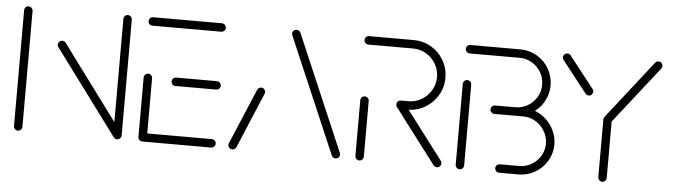

<svg xmlns="http://www.w3.org/2000/svg" viewBox="-39 -658 2801 798"><g transform="rotate(5 1361.5 -259.5)"><path d="M52.6 0Q45.6 0 40.4 -5.2Q35.2 -10.4 35.2 -17.8V-501.1Q35.2 -508.1 40.4 -513.3Q45.6 -518.5 52.6 -518.5Q59.6 -518.5 65 -513.3Q70.4 -508.1 70.4 -501.1V-17.8Q70.4 -10.7 65.2 -5.4Q60 0 52.6 0ZM187 -370.4Q187 -377.8 192.2 -383Q197.4 -388.1 204.8 -388.1Q213 -388.1 218.9 -381.1L481.1 -27.4L453 -6.3L190.7 -360Q187 -363.7 187 -370.4ZM466.7 0Q459.6 0 454.4 -5.2Q449.3 -10.4 449.3 -17.8V-501.1Q449.3 -508.1 454.4 -513.3Q459.6 -518.5 466.7 -518.5Q473.7 -518.5 479.1 -513.3Q484.4 -508.1 484.4 -501.1V-17.8Q484.4 -10.7 479.3 -5.4Q474.1 0 466.7 0Z M554.4 -18.1V-265.6Q554.4 -273 559.6 -278Q564.8 -283 571.9 -283Q579.3 -283 584.4 -277.8Q589.6 -272.6 589.6 -265.6V-18.1ZM876.7 -17.8Q876.7 -10.4 871.5 -5.2Q866.3 0 859.3 0H571.9Q564.4 0 559.4 -5.2Q554.4 -10.4 554.4 -17.8Q554.4 -25.2 559.6 -30.2Q564.8 -35.2 571.9 -35.2H859.3Q866.3 -35.2 871.5 -30Q876.7 -24.8 876.7 -17.8ZM671.5 -259.3Q671.5 -266.7 676.7 -271.9Q681.9 -277 688.9 -277H859.3Q866.3 -277 871.5 -271.7Q876.7 -266.3 876.7 -259.3Q876.7 -252.2 871.5 -247Q866.3 -241.9 859.3 -241.9H688.9Q681.9 -241.9 676.7 -247Q671.5 -252.2 671.5 -259.3ZM554.4 -501.1Q554.4 -508.5 559.6 -513.5Q564.8 -518.5 571.9 -518.5H859.3Q866.3 -518.5 871.5 -513.3Q876.7 -508.1 876.7 -501.1Q876.7 -493.7 871.5 -488.5Q866.3 -483.3 859.3 -483.3H571.9Q564.4 -483.3 559.4 -488.5Q554.4 -493.7 554.4 -501.1Z M947.4 0Q940 0 934.8 -5.2Q929.6 -10.4 929.6 -17.8Q929.6 -20.7 931.1 -24.4L1028.9 -255.9Q1031.1 -260.7 1035.6 -263.5Q1040 -266.3 1045.2 -266.3Q1052.6 -266.3 1057.6 -261.1Q1062.6 -255.9 1062.6 -248.5Q1062.6 -244.4 1061.1 -241.9L963.7 -10.4Q961.5 -5.6 957 -2.8Q952.6 0 947.4 0ZM1395.6 -17.8Q1395.6 -10.4 1390.6 -5.2Q1385.6 0 1378.1 0Q1372.6 0 1368.3 -2.8Q1364.1 -5.6 1361.9 -10.4L1155.6 -492.2Q1153 -497.4 1153 -501.1Q1153 -508.1 1158.1 -513.3Q1163.3 -518.5 1170.7 -518.5Q1176.3 -518.5 1180.6 -515.7Q1184.8 -513 1187 -508.5L1393.3 -26.3Q1395.6 -21.9 1395.6 -17.8Z M1477 0Q1470 0 1464.8 -5.2Q1459.6 -10.4 1459.6 -17.8V-250Q1459.6 -257.4 1464.8 -262.4Q1470 -267.4 1477 -267.4Q1484.4 -267.4 1489.6 -262.2Q1494.8 -257 1494.8 -250V-17.8Q1494.8 -10.7 1489.6 -5.4Q1484.4 0 1477 0ZM1818.1 -17.8Q1818.1 -10.4 1813.1 -5.2Q1808.1 0 1800.7 0Q1796.7 0 1793 -1.9Q1789.3 -3.7 1787 -6.7L1614.1 -234.8Q1610.4 -239.6 1610.4 -245.6Q1610.4 -253 1615.6 -258Q1620.7 -263 1628.1 -263Q1637 -263 1642.2 -255.9L1814.8 -28.5Q1818.1 -24.1 1818.1 -17.8ZM1610.4 -245.9Q1610.4 -253.3 1615.6 -258.3Q1620.7 -263.3 1628.1 -263.3H1659.3Q1688.9 -263.3 1714.1 -278.1Q1739.3 -293 1754.1 -318.3Q1768.9 -343.7 1768.9 -373.7Q1768.9 -403.3 1754.1 -428.5Q1739.3 -453.7 1714.1 -468.5Q1688.9 -483.3 1659.3 -483.3H1473Q1465.6 -483.3 1460.6 -488.5Q1455.6 -493.7 1455.6 -501.1Q1455.6 -508.5 1460.7 -513.5Q1465.9 -518.5 1473 -518.5H1659.3Q1698.5 -518.5 1731.9 -499.1Q1765.2 -479.6 1784.6 -446.3Q1804.1 -413 1804.1 -373.7Q1804.1 -334.1 1784.6 -300.7Q1765.2 -267.4 1731.9 -247.8Q1698.5 -228.1 1659.3 -228.1H1628.1Q1620.7 -228.1 1615.6 -233.3Q1610.4 -238.5 1610.4 -245.9Z M1895.6 0Q1888.5 0 1883.3 -5.2Q1878.1 -10.4 1878.1 -17.8V-354.4Q1878.1 -361.9 1883.3 -367Q1888.5 -372.2 1895.6 -372.2Q1903 -372.2 1908.1 -367Q1913.3 -361.9 1913.3 -354.4V-17.8Q1913.3 -10.7 1908.1 -5.4Q1903 0 1895.6 0ZM2074.4 -277H2141.1Q2178.5 -277 2210.4 -257.6Q2242.2 -238.1 2260.7 -205.7Q2279.3 -173.3 2279.3 -136.7Q2279.3 -100 2260.7 -68.5Q2242.2 -37 2210.4 -18.5Q2178.5 0 2141.1 0H2060.7Q2053.3 0 2048.1 -5.2Q2043 -10.4 2043 -17.8Q2043 -25.2 2048.1 -30.2Q2053.3 -35.2 2060.7 -35.2H2141.1Q2169.3 -35.2 2192.8 -49.1Q2216.3 -63 2230.2 -86.3Q2244.1 -109.6 2244.1 -136.7Q2244.1 -164.1 2230.2 -188.3Q2216.3 -212.6 2192.6 -227.2Q2168.9 -241.9 2141.1 -241.9H2074.4ZM2002.2 -259.3Q2002.2 -266.7 2007.4 -271.9Q2012.6 -277 2020 -277H2104.1Q2132.2 -277 2155.7 -290.9Q2179.3 -304.8 2193.1 -328.3Q2207 -351.9 2207 -380Q2207 -408.1 2193.1 -431.9Q2179.3 -455.6 2155.7 -469.4Q2132.2 -483.3 2104.1 -483.3H1895.6Q1888.1 -483.3 1883.1 -488.5Q1878.1 -493.7 1878.1 -501.1Q1878.1 -508.5 1883.3 -513.5Q1888.5 -518.5 1895.6 -518.5H2104.1Q2141.5 -518.5 2173.3 -500Q2205.2 -481.5 2223.7 -449.6Q2242.2 -417.8 2242.2 -380Q2242.2 -342.6 2223.7 -310.7Q2205.2 -278.9 2173.3 -260.4Q2141.5 -241.9 2104.1 -241.9H2020Q2012.6 -241.9 2007.4 -246.9Q2002.2 -251.9 2002.2 -259.3Z M2490.7 -273Q2497.8 -273 2503 -267.8Q2508.1 -262.6 2508.1 -255.2V-17.8Q2508.1 -10.4 2503 -5.2Q2497.8 0 2490.7 0Q2483.7 0 2478.3 -5.4Q2473 -10.7 2473 -17.8V-255.2Q2473 -262.6 2478.3 -267.8Q2483.7 -273 2490.7 -273ZM2421.1 -369.6Q2421.1 -362.6 2416.1 -357.4Q2411.1 -352.2 2403.7 -352.2Q2399.6 -352.2 2395.9 -354.1Q2392.2 -355.9 2390 -358.9L2287 -490Q2283 -494.8 2283 -501.1Q2283 -508.1 2288.1 -513.3Q2293.3 -518.5 2300.7 -518.5Q2308.9 -518.5 2314.4 -511.9L2417.4 -380.4Q2421.1 -376.3 2421.1 -369.6ZM2680.7 -518.5Q2688.1 -518.5 2693.1 -513.5Q2698.1 -508.5 2698.1 -501.1Q2698.1 -494.8 2694.4 -490L2504.4 -248.1Q2498.9 -241.5 2490.7 -241.5Q2483.3 -241.5 2478.1 -246.7Q2473 -251.9 2473 -258.9Q2473 -264.8 2477 -269.6L2667 -512.2Q2671.5 -518.5 2680.7 -518.5Z"/></g></svg>

Font: 26F Galaxy Hebrew Light
Style: Regular
Weight: 300
Designer: C₂₉H₂₅N₃O₅
Version: Version 1.000